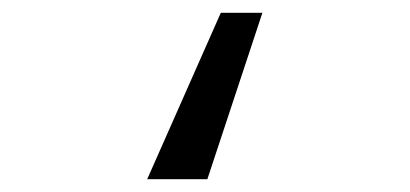

<svg xmlns="http://www.w3.org/2000/svg" viewBox="-20 -147 640 300"><path d="M390 -127 304 133H210L325 -127Z"/></svg>

Font: Fira Mono
Style: Regular
Weight: 400
Designer: Carrois Corporate & Edenspiekermann AG
Foundry: Carrois Corporate GbR & Edenspiekermann AG
Version: Version 3.206;PS 003.206;hotconv 1.0.70;makeotf.lib2.5.58329